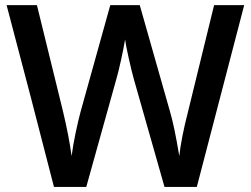

<svg xmlns="http://www.w3.org/2000/svg" viewBox="-20 -734 986 754"><path d="M752.9 0H626L504.9 -425.8Q497.1 -453.6 485.4 -506.1Q473.6 -558.6 471.2 -579.1Q466.3 -547.9 455.3 -498Q444.3 -448.2 437 -423.8L318.8 0H191.9L99.6 -357.4L5.9 -713.9H125L227.1 -297.9Q251 -197.8 261.2 -121.1Q266.6 -162.6 277.3 -213.9Q288.1 -265.1 296.9 -296.9L413.1 -713.9H528.8L647.9 -294.9Q665 -236.8 684.1 -121.1Q691.4 -190.9 719.2 -298.8L820.8 -713.9H939Z"/></svg>

Font: Open Sans Semibold
Style: Regular
Weight: 600
Foundry: Ascender Corporation
Version: Version 1.10; ttfautohint (v1.5.65-e2d9)